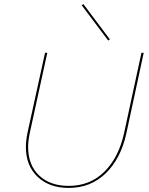

<svg xmlns="http://www.w3.org/2000/svg" viewBox="-20 -917 729 942"><path d="M381 -891 389 -897 519 -724 511 -718ZM107 -196Q107 -226 115 -266L201 -658H212L126 -264Q118 -226 118 -196Q118 -107 172 -56Q226 -5 317 -5Q422 -5 492.5 -75Q563 -145 589 -265L674 -658H685L600 -263Q573 -139 499 -67Q425 5 317 5Q222 5 164.5 -49.5Q107 -104 107 -196Z"/></svg>

Font: Ysabeau Infant Hairline
Style: Italic
Weight: 100
Italic angle: -12°
Designer: Christian Thalmann (Catharsis Fonts)
Version: Version 0.003